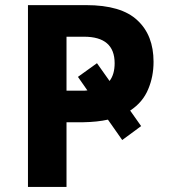

<svg xmlns="http://www.w3.org/2000/svg" viewBox="-20 -734 668 754"><path d="M583 -491.2Q583 -433.1 562 -383.8Q541 -332.5 491.2 -299.8L534.2 -238.8L460 -184.1L403.8 -264.2Q362.8 -254.9 306.2 -253.9H241.2V0H89.8V-713.9H317.9Q456.5 -713.9 519.5 -654.3Q583 -595.7 583 -491.2ZM300.8 -377.9H311.5Q316.4 -377.9 323.2 -378.9L286.1 -432.1L360.8 -485.8L410.2 -416Q430.2 -441.9 430.2 -485.8Q430.2 -589.8 310.1 -589.8H241.2V-377.9Z"/></svg>

Font: Droid Sans Thai
Style: Bold
Weight: 700
Designer: Steve Matteson
Foundry: Ascender Corporation
Version: Version 1.00